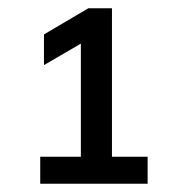

<svg xmlns="http://www.w3.org/2000/svg" viewBox="-20 -725 420 463"><path d="M77 -282V-347H175V-639H208L86 -568V-642L193 -705H250V-347H336V-282Z"/></svg>

Font: Mulish Medium
Style: Regular
Weight: 500
Designer: Vernon Adams
Foundry: Vernon Adams
Version: Version 3.603; ttfautohint (v1.8.3)